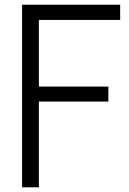

<svg xmlns="http://www.w3.org/2000/svg" viewBox="-20 -800 553 820"><path d="M74.2 -779.8H493.2V-714.8H146V-430.2H442.9V-366.2H146V0H74.2Z"/></svg>

Font: Cooper Hewitt
Style: Book
Weight: 705
Designer: Village Type and Design LLC
Foundry: Cooper Hewitt Smithsonian Design Museum
Version: 1.000